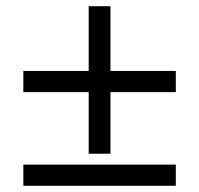

<svg xmlns="http://www.w3.org/2000/svg" viewBox="-20 -597 640 617"><path d="M265 -103H335V-301H545V-369H335V-577H265V-369H55V-301H265ZM55 -68V0H545V-68Z"/></svg>

Font: Fixel Variable
Style: Regular
Weight: 100
Width: 3
Designer: AlfaBravo + MacPaw
Foundry: Kyrylo Tkachov, Marchela Mozhyna, Serhii Makarenko, Maria Weinstein, Zakhar Kryvoshyya
Version: Version 1.211